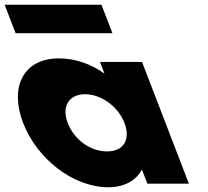

<svg xmlns="http://www.w3.org/2000/svg" viewBox="-173 -774 876 809"><path d="M-153.5 -754 -107.2 -634H300.8L254.5 -754ZM-75.6 -256C-133.4 -406 -75.4 -528 74.6 -528C143.6 -528 209.4 -505 267.2 -464L248.4 -513H425.4L623 0H448L425.7 -58H423.7C401.8 -16 353.8 15 283.8 15C133.8 15 -17.8 -106 -75.6 -256ZM112.4 -256C139.3 -186 206.6 -136 278.6 -136C347.6 -136 378.3 -186 351.4 -256C324 -327 251.8 -377 185.8 -377C118.8 -377 85 -327 112.4 -256Z"/></svg>

Font: Hussar
Style: BdOpOblFour
Weight: 700
Foundry: Cannot Into Space Fonts
Version: Version 2.00